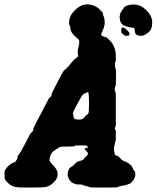

<svg xmlns="http://www.w3.org/2000/svg" viewBox="-81 -813 707 867"><path d="M470 -690H471Q474 -688 476 -687Q477 -687 477.5 -687Q478 -687 477 -688L478 -689Q478 -688 483 -685Q494 -677 500 -669Q502 -666 503 -665L504 -664Q503 -664 503 -662Q503 -660 504.5 -658Q506 -656 506 -656Q506 -656 504.5 -656.5Q503 -657 503 -657Q503 -657 502.5 -656Q502 -655 502 -654L500 -653L498 -652Q496 -652 495.5 -651.5Q495 -651 494 -652L492 -651H489H488Q487 -652 486 -652Q485 -652 484 -652.5Q483 -653 482 -653Q482 -652 474.5 -658.5Q467 -665 468 -666Q468 -667 468 -667H467Q467 -667 467 -667.5Q467 -668 467 -669Q468 -668 467.5 -669.5Q467 -671 466 -672V-673Q467 -672 466 -675V-676V-678V-680Q466 -679 467 -679Q468 -679 468 -679.5Q468 -680 467 -682L466 -684Q467 -684 467 -683.5Q467 -683 468 -683V-685L469 -686Q470 -685 470.5 -686Q471 -687 470.5 -688.5Q470 -690 470 -690ZM510 -792Q516 -793 524 -793Q540 -792 554 -786Q567 -779 579 -768Q593 -753 600 -740Q604 -732 606 -719Q606 -713 606 -703Q604 -685 598 -676Q596 -673 596 -672.5Q596 -672 595.5 -672.5Q595 -673 590 -668Q577 -656 564 -652Q556 -650 548 -652Q545 -653 544 -652.5Q543 -652 543 -652.5Q543 -653 541.5 -653.5Q540 -654 538.5 -655Q537 -656 536 -655.5Q535 -655 535 -656Q533 -661 531 -661Q530 -661 529 -666.5Q528 -672 527 -678Q526 -685 524.5 -686.5Q523 -688 516 -688Q509 -689 500 -691Q484 -695 479 -698Q473 -700 473 -701Q473 -703 468 -707Q466 -708 466 -709Q466 -710 465 -712Q464 -714 463.5 -714Q463 -714 463 -715Q463 -719 462 -719Q461 -719 461 -720.5Q461 -722 461 -724Q460 -726 460 -731Q459 -735 459 -737Q459 -739 459.5 -739.5Q460 -740 460 -742.5Q460 -745 461 -747.5Q462 -750 462 -751Q463 -754 464 -757Q465 -758 466 -759.5Q467 -761 468 -762.5Q469 -764 469 -764.5Q469 -765 471 -767.5Q473 -770 472.5 -770.5Q472 -771 475 -773Q480 -777 479 -779Q478 -779 478.5 -779.5Q479 -780 483 -783Q495 -790 510 -792ZM307 -793Q327 -794 344 -787Q353 -783 362 -777Q369 -771 376.5 -763Q384 -755 383 -753Q383 -752 384 -748Q385 -744 388 -736Q392 -723 392 -713Q391 -705 391 -700Q390 -694 383 -675Q381 -670 378.5 -665Q376 -660 376 -657Q376 -654 377.5 -652.5Q379 -651 380.5 -651Q382 -651 385 -649Q392 -645 396 -645Q398 -646 401.5 -643Q405 -640 413.5 -631.5Q422 -623 426 -617Q440 -596 442 -567Q443 -539 440 -533Q438 -530 438 -524.5Q438 -519 438.5 -513Q439 -507 440.5 -504Q442 -501 442.5 -497.5Q443 -494 443 -462L442 -431L441 -427Q439 -423 438.5 -418Q438 -413 437 -411Q437 -409 437.5 -406Q438 -403 438.5 -400.5Q439 -398 439.5 -396.5Q440 -395 441 -395Q442 -395 442 -391Q442 -387 442 -317Q442 -247 442 -244Q442 -241 441 -241Q439 -242 438 -235Q438 -225 440 -225Q440 -225 440.5 -227Q441 -229 442 -226V-223Q442 -217 442 -203.5Q442 -190 442 -182L441 -174V-175Q440 -176 439.5 -175Q439 -174 439 -172Q437 -162 435 -153Q432 -140 435 -127Q437 -118 437.5 -118Q438 -118 438 -117Q438 -113 441 -111Q443 -110 446 -110.5Q449 -111 452 -108Q458 -104 464 -96Q468 -92 469 -91Q473 -88 485 -83Q500 -77 511 -66Q515 -62 516 -58.5Q517 -55 520 -50Q523 -45 525 -41Q527 -39 528 -38Q528 -39 529 -38Q529 -37 529 -35Q530 -32 530 -26Q530 -20 528.5 -14.5Q527 -9 525 -5Q519 4 514 9Q507 17 505 16Q504 16 501.5 17.5Q499 19 497 19.5Q495 20 489 22Q480 25 470 26Q461 27 460 28Q459 28 457 29Q451 30 451 32Q451 34 388 34Q324 34 323 32Q321 30 312 28Q299 25 291 22L287 20H278Q261 21 250 14Q246 12 245.5 12.5Q245 13 241 9Q237 5 234 1Q228 -7 226 -16Q223 -27 226 -38Q227 -41 229 -46Q231 -51 233 -54Q235 -57 236 -56Q237 -55 241 -60Q243 -62 243 -62Q244 -60 248 -64Q251 -67 253 -68.5Q255 -70 255 -71.5Q255 -73 258 -74Q263 -77 263.5 -79.5Q264 -82 282 -87Q295 -90 299 -97Q304 -104 310 -109Q315 -114 316 -119Q316 -124 310 -130Q299 -140 300 -142Q302 -143 310 -145Q317 -147 317 -149Q317 -152 311 -153Q309 -154 309 -154Q311 -154 311 -155Q311 -156 303.5 -156.5Q296 -157 293 -156.5Q290 -156 275 -156Q260 -156 259 -156Q255 -154 255 -153Q255 -152 253 -152Q251 -152 225 -151H199L193 -150Q185 -148 176 -141Q170 -137 163.5 -132.5Q157 -128 154 -124Q145 -111 143 -96Q142 -88 144 -84.5Q146 -81 154 -72Q166 -60 171 -52Q179 -41 179 -29Q180 -18 175 -7Q171 1 163 9Q149 24 131 30Q121 34 57 34Q5 34 -7 32Q-27 30 -44 14Q-53 6 -58 -2Q-60 -6 -60 -8Q-60 -10 -60 -15Q-62 -31 -60 -40Q-57 -49 -46 -61Q-34 -73 -22 -78Q-12 -82 -10.5 -83.5Q-9 -85 -9.5 -86Q-10 -87 -7 -89Q-3 -93 -2 -102L-1 -110L2 -112Q6 -117 11 -125Q15 -131 34 -167Q49 -195 53 -204L59 -214L62 -215Q66 -217 68 -223Q71 -228 69 -231Q68 -232 91 -276Q98 -289 103 -298Q108 -308 112.5 -316.5Q117 -325 130 -350Q143 -375 144 -374.5Q145 -374 145 -374Q146 -374 148 -376Q150 -378 151 -380Q154 -386 152 -388Q151 -389 174 -433Q186 -455 197 -477L209 -497Q212 -496 215 -501Q216 -502 216.5 -502.5Q217 -503 217 -503Q219 -502 221 -507Q222 -509 222.5 -508.5Q223 -508 224 -509.5Q225 -511 226 -511Q227 -511 228 -513Q229 -515 231.5 -517.5Q234 -520 234 -520.5Q234 -521 235 -522Q236 -523 237 -524.5Q238 -526 240 -528Q242 -530 242 -530Q242 -533 245 -534Q245 -534 246 -535Q252 -544 255 -544Q255 -544 256 -545.5Q257 -547 258.5 -547.5Q260 -548 260 -549Q260 -550 261 -550Q264 -550 265 -553Q266 -555 267 -555Q268 -555 270 -557Q272 -559 272 -561.5Q272 -564 271.5 -564Q271 -564 271 -566Q271 -568 270.5 -568Q270 -568 270.5 -569.5Q271 -571 270.5 -571Q270 -571 270 -574.5Q270 -578 270 -578V-579Q270 -580 270 -582Q270 -584 270 -586Q271 -588 271 -593Q272 -595 272.5 -596Q273 -597 273 -598.5Q273 -600 273.5 -601.5Q274 -603 273.5 -603.5Q273 -604 274 -606Q277 -610 276 -611Q275 -611 276 -613Q279 -618 276 -620L275 -621L276 -623Q278 -627 276 -632Q275 -634 269 -639Q264 -644 259 -648Q244 -662 239 -674Q238 -677 237 -682Q237 -689 235 -696Q233 -703 231 -703Q230 -703 231 -709Q231 -727 238 -742Q244 -753 255 -765Q279 -790 307 -793ZM318 -395Q316 -398 310 -395Q308 -394 305 -393Q298 -390 294 -386Q286 -379 262 -332Q251 -312 249.5 -305.5Q248 -299 251 -287Q253 -277 259 -275Q263 -273 273.5 -273Q284 -273 289.5 -275Q295 -277 300 -283Q305 -290 313 -296Q316 -298 318 -301Q321 -308 321 -345Q321 -382 319 -391Q319 -393 318 -395Z"/></svg>

Font: TT2020 Style B
Style: Italic
Weight: 400
Italic angle: -15°
Version: Version 0.2.000